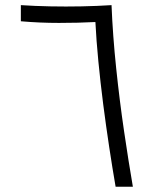

<svg xmlns="http://www.w3.org/2000/svg" viewBox="-20 -713 626 733"><path d="M421.4 0Q409.2 -70.3 397 -150.9Q384.8 -231.4 374 -314.9Q363.3 -398.4 355.5 -478.8Q347.7 -559.1 344.2 -628.9Q278.3 -625.5 205.1 -625.5Q131.8 -625.5 59.6 -631.8V-693.4Q111.8 -689.9 171.6 -688.7Q231.4 -687.5 291.7 -688.7Q352.1 -689.9 405.8 -693.4Q410.6 -575.7 423.6 -452.1Q436.5 -328.6 453.6 -212.4Q470.7 -96.2 487.3 0Z"/></svg>

Font: Cascadia Mono PL Light
Style: Regular
Weight: 300
Monospace: yes
Designer: Aaron Bell
Foundry: Saja Typeworks
Version: Version 2404.023; ttfautohint (v1.8.4)